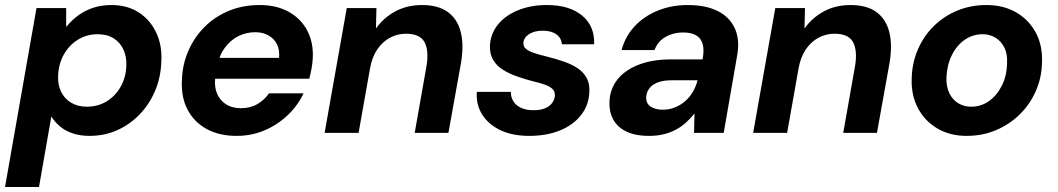

<svg xmlns="http://www.w3.org/2000/svg" viewBox="-41 -528 4203 763"><path d="M-21 215 104 -496H222V-422H223Q244 -448 271 -467.5Q298 -487 330.5 -497.5Q363 -508 402 -508Q465 -508 510.5 -478.5Q556 -449 580 -398Q604 -347 600 -282Q598 -221 575.5 -167.5Q553 -114 514 -73.5Q475 -33 424.5 -10.5Q374 12 314 12Q278 12 248 2Q218 -8 197 -26Q176 -44 163 -65L114 215ZM304 -104Q348 -104 382.5 -125Q417 -146 438 -182.5Q459 -219 461 -265Q463 -301 450 -330Q437 -359 411 -375.5Q385 -392 347 -392Q304 -392 269 -370.5Q234 -349 213 -312Q192 -275 190 -228Q188 -192 201.5 -164Q215 -136 241.5 -120Q268 -104 304 -104Z M899 12Q830 12 780 -15.5Q730 -43 704 -93Q678 -143 682 -211Q684 -272 707.5 -326Q731 -380 772 -421Q813 -462 868.5 -485Q924 -508 991 -508Q1058 -508 1106.5 -481Q1155 -454 1180 -406.5Q1205 -359 1202 -298Q1201 -277 1197 -255Q1193 -233 1188 -215H777L791 -298H1068Q1071 -330 1059.5 -352.5Q1048 -375 1025.5 -387.5Q1003 -400 973 -400Q938 -400 906.5 -384.5Q875 -369 852 -337.5Q829 -306 821 -259L816 -230Q809 -191 819.5 -161.5Q830 -132 855 -115Q880 -98 917 -98Q954 -98 982 -114.5Q1010 -131 1028 -157H1165Q1143 -109 1102.5 -70.5Q1062 -32 1010.5 -10Q959 12 899 12Z M1249 0 1337 -496H1455L1453 -416H1454Q1484 -458 1530.5 -483Q1577 -508 1636 -508Q1701 -508 1739 -480Q1777 -452 1790 -400.5Q1803 -349 1791 -278L1741 0H1607L1654 -266Q1664 -327 1646 -360.5Q1628 -394 1572 -394Q1538 -394 1508.5 -378Q1479 -362 1458.5 -332Q1438 -302 1430 -259L1384 0Z M2062 12Q1995 12 1947 -11Q1899 -34 1874.5 -74Q1850 -114 1854 -163H1989Q1989 -142 1999 -125.5Q2009 -109 2029.5 -99.5Q2050 -90 2079 -90Q2106 -90 2124.5 -97.5Q2143 -105 2153 -118.5Q2163 -132 2164 -148Q2165 -165 2154 -175Q2143 -185 2123 -192Q2103 -199 2077 -205Q2046 -213 2014.5 -224Q1983 -235 1958 -250.5Q1933 -266 1919 -289.5Q1905 -313 1906 -346Q1908 -393 1937 -429.5Q1966 -466 2017 -487Q2068 -508 2132 -508Q2222 -508 2272.5 -466Q2323 -424 2320 -352H2192Q2190 -377 2170 -391.5Q2150 -406 2116 -406Q2082 -406 2061 -392Q2040 -378 2039 -357Q2038 -343 2049.5 -333.5Q2061 -324 2082.5 -317Q2104 -310 2133 -303Q2169 -294 2200.5 -283Q2232 -272 2255 -256.5Q2278 -241 2290.5 -218Q2303 -195 2301 -162Q2299 -110 2268 -70.5Q2237 -31 2184 -9.5Q2131 12 2062 12Z M2539 12Q2482 12 2446.5 -6Q2411 -24 2395 -55Q2379 -86 2381 -124Q2383 -175 2413 -212.5Q2443 -250 2497.5 -271Q2552 -292 2626 -292H2751Q2758 -329 2751.5 -352.5Q2745 -376 2725.5 -387.5Q2706 -399 2673 -399Q2635 -399 2604 -381.5Q2573 -364 2560 -329H2429Q2444 -384 2481.5 -424Q2519 -464 2573.5 -486Q2628 -508 2692 -508Q2764 -508 2811.5 -484Q2859 -460 2879.5 -414.5Q2900 -369 2888 -305L2835 0H2717L2719 -76H2718Q2702 -56 2683.5 -39.5Q2665 -23 2642.5 -11.5Q2620 0 2594.5 6Q2569 12 2539 12ZM2593 -92Q2619 -92 2642 -101.5Q2665 -111 2683 -127Q2701 -143 2713 -164Q2725 -185 2731 -209H2627Q2597 -209 2574.5 -201Q2552 -193 2540 -177.5Q2528 -162 2527 -142Q2526 -117 2544.5 -104.5Q2563 -92 2593 -92Z M2952 0 3040 -496H3158L3156 -416H3157Q3187 -458 3233.5 -483Q3280 -508 3339 -508Q3404 -508 3442 -480Q3480 -452 3493 -400.5Q3506 -349 3494 -278L3444 0H3310L3357 -266Q3367 -327 3349 -360.5Q3331 -394 3275 -394Q3241 -394 3211.5 -378Q3182 -362 3161.5 -332Q3141 -302 3133 -259L3087 0Z M3800 12Q3734 12 3684 -17.5Q3634 -47 3607 -98Q3580 -149 3582 -214Q3583 -276 3606 -330Q3629 -384 3669.5 -424Q3710 -464 3763.5 -486Q3817 -508 3879 -508Q3946 -508 3996 -479.5Q4046 -451 4074 -400.5Q4102 -350 4100 -283Q4099 -220 4075.5 -166.5Q4052 -113 4011 -73Q3970 -33 3916.5 -10.5Q3863 12 3800 12ZM3818 -104Q3858 -104 3889.5 -126.5Q3921 -149 3940.5 -188Q3960 -227 3961 -277Q3963 -314 3950 -339.5Q3937 -365 3914.5 -378.5Q3892 -392 3864 -392Q3825 -392 3793 -370Q3761 -348 3741.5 -308.5Q3722 -269 3720 -219Q3719 -183 3732 -157Q3745 -131 3767.5 -117.5Q3790 -104 3818 -104Z"/></svg>

Font: DM Sans 28pt
Style: Bold Italic
Weight: 700
Italic angle: -10°
Version: Version 4.004;gftools[0.9.30]